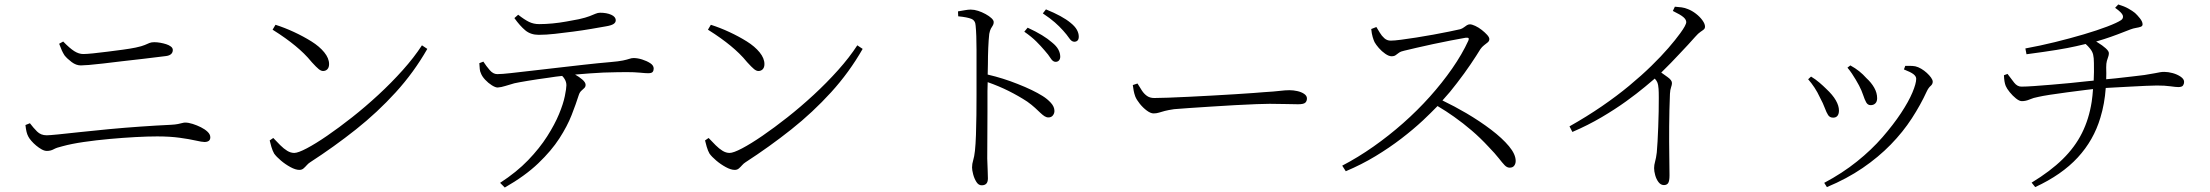

<svg xmlns="http://www.w3.org/2000/svg" viewBox="-20 -789 9900 860"><path d="M724 -538Q672 -531 621.5 -525.5Q571 -520 525 -514.5Q479 -509 441.5 -504.5Q404 -500 378 -498Q352 -496 342 -496Q321 -496 301 -511Q281 -526 269 -541Q262 -552 257 -563Q252 -574 245 -593L263 -603Q292 -573 312.5 -560Q333 -547 353 -547Q368 -547 397 -550Q426 -553 461.5 -557.5Q497 -562 530.5 -566.5Q564 -571 588 -576Q616 -582 628.5 -587.5Q641 -593 649.5 -596.5Q658 -600 671 -600Q684 -600 698 -597.5Q712 -595 724.5 -591Q737 -587 745.5 -580.5Q754 -574 754 -565Q754 -554 746.5 -547Q739 -540 724 -538ZM94 -229 114 -237Q129 -217 146 -200Q163 -183 189 -183Q201 -183 241 -187Q281 -191 340 -197.5Q399 -204 468.5 -210.5Q538 -217 609.5 -222Q681 -227 745 -230Q765 -231 777 -233.5Q789 -236 796.5 -238Q804 -240 809 -240Q824 -240 843 -234Q862 -228 880 -219Q898 -210 910 -198.5Q922 -187 922 -174Q922 -163 915 -158Q908 -153 896 -153Q885 -153 856.5 -159.5Q828 -166 784.5 -172Q741 -178 684 -178Q642 -178 586.5 -175Q531 -172 470.5 -166.5Q410 -161 355 -153Q300 -145 260 -134Q234 -128 220.5 -120.5Q207 -113 190 -113Q179 -113 166.5 -120Q154 -127 142 -137Q130 -147 120.5 -158Q111 -169 107 -177Q102 -186 99 -198Q96 -210 94 -229Z M1214 -678Q1255 -665 1297 -645.5Q1339 -626 1375 -603.5Q1411 -581 1432.5 -554.5Q1454 -528 1454 -502Q1454 -487 1446.5 -479Q1439 -471 1427 -471Q1418 -471 1407.5 -479.5Q1397 -488 1377 -510Q1359 -532 1341 -549.5Q1323 -567 1303 -583.5Q1283 -600 1258 -618Q1233 -636 1201 -656ZM1870 -586 1894 -570Q1834 -465 1752.5 -375.5Q1671 -286 1574 -209Q1477 -132 1369 -62Q1361 -57 1354 -49Q1347 -41 1339.5 -34.5Q1332 -28 1321 -28Q1304 -28 1281 -40.5Q1258 -53 1238 -70Q1218 -87 1208 -101Q1201 -113 1195.5 -131.5Q1190 -150 1188 -160L1204 -171Q1220 -154 1235.5 -138.5Q1251 -123 1266.5 -113.5Q1282 -104 1298 -104Q1315 -104 1354 -124.5Q1393 -145 1445.5 -181Q1498 -217 1557 -263.5Q1616 -310 1674.5 -364Q1733 -418 1784 -475Q1835 -532 1870 -586Z M2127 -506 2145 -513Q2158 -493 2173.5 -475Q2189 -457 2207 -457Q2228 -457 2267.5 -461.5Q2307 -466 2359.5 -472Q2412 -478 2472.5 -485Q2533 -492 2595 -499Q2657 -506 2715 -511Q2751 -514 2770 -518Q2789 -522 2799 -525.5Q2809 -529 2818 -529Q2836 -529 2856.5 -522.5Q2877 -516 2892.5 -506Q2908 -496 2908 -482Q2908 -473 2903.5 -467Q2899 -461 2883 -461Q2872 -461 2846.5 -463.5Q2821 -466 2786 -466Q2751 -466 2683 -464Q2623 -461 2556 -455Q2574 -445 2588 -433Q2603 -420 2603 -409Q2603 -400 2597 -394.5Q2591 -389 2583.5 -382Q2576 -375 2572 -362Q2560 -324 2540.5 -274Q2521 -224 2485.5 -169Q2450 -114 2391 -57.5Q2332 -1 2241 51L2220 30Q2294 -18 2345.5 -71.5Q2397 -125 2431 -178.5Q2465 -232 2484 -278Q2503 -324 2510 -358.5Q2517 -393 2517 -407Q2517 -422 2509 -435Q2505 -442 2498 -449Q2469 -446 2438 -441Q2386 -434 2344 -427Q2302 -420 2284 -416Q2262 -410 2243.5 -404Q2225 -398 2209 -397Q2199 -397 2183 -407Q2167 -417 2153 -432Q2139 -447 2134 -461Q2130 -469 2129 -479.5Q2128 -490 2127 -506ZM2694 -671Q2666 -666 2628 -659.5Q2590 -653 2548 -647.5Q2506 -642 2466 -637.5Q2426 -633 2393 -633Q2357 -633 2333 -653Q2309 -673 2284 -708L2301 -723Q2329 -701 2349.5 -691Q2370 -681 2395 -681Q2424 -681 2455 -684Q2486 -687 2516.5 -692.5Q2547 -698 2573 -703Q2604 -710 2620.5 -716.5Q2637 -723 2647.5 -727.5Q2658 -732 2668 -732Q2697 -732 2717.5 -723Q2738 -714 2738 -698Q2738 -688 2728 -681.5Q2718 -675 2694 -671Z M3164 -678Q3205 -665 3247 -645.5Q3289 -626 3325 -603.5Q3361 -581 3382.5 -554.5Q3404 -528 3404 -502Q3404 -487 3396.5 -479Q3389 -471 3377 -471Q3368 -471 3357.5 -479.5Q3347 -488 3327 -510Q3309 -532 3291 -549.5Q3273 -567 3253 -583.5Q3233 -600 3208 -618Q3183 -636 3151 -656ZM3820 -586 3844 -570Q3784 -465 3702.5 -375.5Q3621 -286 3524 -209Q3427 -132 3319 -62Q3311 -57 3304 -49Q3297 -41 3289.5 -34.5Q3282 -28 3271 -28Q3254 -28 3231 -40.5Q3208 -53 3188 -70Q3168 -87 3158 -101Q3151 -113 3145.5 -131.5Q3140 -150 3138 -160L3154 -171Q3170 -154 3185.5 -138.5Q3201 -123 3216.5 -113.5Q3232 -104 3248 -104Q3265 -104 3304 -124.5Q3343 -145 3395.5 -181Q3448 -217 3507 -263.5Q3566 -310 3624.5 -364Q3683 -418 3734 -475Q3785 -532 3820 -586Z M4271 -738Q4289 -741 4303 -743.5Q4317 -746 4328 -746Q4344 -746 4361 -740.5Q4378 -735 4394.5 -726Q4411 -717 4421 -707.5Q4431 -698 4431 -690Q4431 -681 4427 -675Q4423 -669 4418.5 -661Q4414 -653 4411 -637Q4408 -610 4406.5 -573.5Q4405 -537 4405 -501Q4404 -476 4404 -455Q4473 -439 4538 -413Q4607 -386 4650 -359Q4671 -346 4687 -328.5Q4703 -311 4703 -292Q4703 -281 4696 -272Q4689 -263 4676 -263Q4667 -263 4658.5 -268.5Q4650 -274 4640 -283.5Q4630 -293 4616 -306Q4602 -319 4581 -334Q4543 -359 4497 -382Q4455 -403 4404 -421Q4404 -405 4403 -381Q4403 -340 4403 -287Q4403 -234 4402.5 -179Q4402 -124 4402 -79Q4403 -47 4404 -25Q4405 -3 4405 10Q4405 26 4398 33.5Q4391 41 4377 41Q4363 41 4353.5 26Q4344 11 4339 -8Q4334 -27 4334 -39Q4334 -55 4339 -71Q4344 -87 4347 -114Q4350 -142 4351.5 -184.5Q4353 -227 4353.5 -274Q4354 -321 4354 -364.5Q4354 -408 4354 -438Q4354 -468 4354 -501Q4354 -534 4354 -566.5Q4354 -599 4353 -627Q4352 -655 4350 -674Q4349 -697 4331 -704.5Q4313 -712 4272 -716ZM4659 -563Q4643 -582 4622 -603Q4601 -624 4568 -647L4583 -665Q4620 -648 4647 -631.5Q4674 -615 4692 -599Q4712 -583 4720.5 -567Q4729 -551 4729 -535Q4729 -525 4723.5 -518.5Q4718 -512 4708 -512Q4696 -512 4686 -528Q4676 -544 4659 -563ZM4742 -652Q4725 -671 4704.5 -689Q4684 -707 4651 -729L4665 -747Q4702 -732 4729.5 -717Q4757 -702 4775 -687Q4795 -671 4803.5 -655.5Q4812 -640 4812 -625Q4812 -613 4806.5 -607.5Q4801 -602 4792 -602Q4780 -602 4769.5 -617.5Q4759 -633 4742 -652Z M5075 -415Q5085 -398 5095 -383Q5105 -368 5118 -359Q5131 -350 5150 -350Q5172 -350 5213 -351.5Q5254 -353 5305.5 -355.5Q5357 -358 5410.5 -361Q5464 -364 5512.5 -367Q5561 -370 5595 -372.5Q5629 -375 5639 -376Q5689 -379 5713 -382Q5737 -385 5756 -385Q5773 -385 5791 -381Q5809 -377 5821.5 -368.5Q5834 -360 5834 -348Q5834 -336 5826.5 -329Q5819 -322 5794 -322Q5769 -322 5740 -323Q5711 -324 5667 -324Q5649 -324 5607 -322.5Q5565 -321 5511.5 -318Q5458 -315 5404 -311.5Q5350 -308 5305.5 -305Q5261 -302 5239 -300Q5212 -296 5197 -292Q5182 -288 5171 -284.5Q5160 -281 5147 -281Q5134 -281 5117 -293.5Q5100 -306 5085.5 -324Q5071 -342 5065 -357Q5060 -371 5058 -382.5Q5056 -394 5054 -408Z M6122 -659 6145 -668Q6152 -657 6160.5 -642.5Q6169 -628 6181 -617.5Q6193 -607 6209 -607Q6225 -607 6255.5 -611Q6286 -615 6324.5 -621Q6363 -627 6401 -634Q6439 -641 6471 -647.5Q6503 -654 6520 -658Q6530 -661 6537 -666.5Q6544 -672 6550.5 -676Q6557 -680 6564 -680Q6573 -680 6588 -673Q6603 -666 6617 -655Q6631 -644 6641 -633Q6651 -622 6651 -614Q6651 -605 6643.5 -599Q6636 -593 6627 -586Q6618 -579 6611 -569Q6594 -541 6567 -501Q6540 -461 6506 -417Q6476 -377 6441 -339Q6495 -313 6548 -282Q6609 -246 6659 -208Q6709 -170 6739 -134Q6769 -98 6769 -68Q6769 -56 6762.5 -47Q6756 -38 6742 -38Q6730 -38 6719.5 -49Q6709 -60 6693 -80.5Q6677 -101 6648 -131Q6611 -171 6572.5 -204Q6534 -237 6493 -266Q6458 -291 6419 -314Q6389 -283 6354 -250Q6310 -209 6256.5 -168Q6203 -127 6141 -89.5Q6079 -52 6008 -22L5992 -47Q6063 -84 6132 -132.5Q6201 -181 6265 -237.5Q6329 -294 6384.5 -356Q6440 -418 6484.5 -482Q6529 -546 6557 -607Q6560 -614 6558 -618Q6555 -621 6545 -620Q6516 -615 6477.5 -607.5Q6439 -600 6399 -591.5Q6359 -583 6325 -575Q6291 -567 6270 -562Q6255 -559 6246.5 -553Q6238 -547 6231.5 -542Q6225 -537 6213 -537Q6201 -537 6185 -548Q6169 -559 6156 -574Q6143 -589 6137 -600Q6133 -608 6128.5 -623Q6124 -638 6122 -659Z M7473 -740 7482 -759Q7498 -758 7512.5 -756Q7527 -754 7541 -748Q7559 -741 7576.5 -727.5Q7594 -714 7605.5 -698Q7617 -682 7617 -670Q7617 -662 7612 -657.5Q7607 -653 7597 -646.5Q7587 -640 7573 -624Q7544 -591 7502 -547Q7467 -509 7421 -464Q7436 -454 7449 -444Q7469 -430 7469 -417Q7469 -409 7465 -398Q7461 -387 7460 -369Q7457 -295 7456.5 -223Q7456 -151 7457 -93.5Q7458 -36 7458 -4Q7458 22 7452 31Q7446 40 7433 40Q7419 40 7409 27Q7399 14 7394 -4Q7389 -22 7389 -36Q7389 -50 7393.5 -65.5Q7398 -81 7401 -106Q7403 -125 7404.5 -155.5Q7406 -186 7407.5 -221Q7409 -256 7409.5 -290Q7410 -324 7410 -351Q7410 -378 7409 -391Q7408 -409 7403 -421Q7400 -428 7392 -437Q7374 -421 7348 -400Q7312 -370 7263.5 -335Q7215 -300 7154 -264Q7093 -228 7023 -198L7010 -223Q7088 -267 7155 -313Q7222 -359 7277.5 -405Q7333 -451 7377 -494Q7421 -537 7453 -574Q7485 -611 7506 -640Q7533 -677 7533 -690Q7533 -701 7520.5 -712Q7508 -723 7473 -740Z M8255 -486 8268 -496Q8290 -484 8307.5 -470Q8325 -456 8340 -439Q8362 -419 8375 -396Q8388 -373 8388 -349Q8388 -334 8380 -326Q8372 -318 8359 -318Q8346 -318 8339 -330.5Q8332 -343 8325.5 -363Q8319 -383 8307 -406Q8300 -419 8292 -432.5Q8284 -446 8275 -459.5Q8266 -473 8255 -486ZM8163 49 8151 30Q8232 -13 8297.5 -65.5Q8363 -118 8412 -174.5Q8461 -231 8495 -282.5Q8529 -334 8546 -374.5Q8563 -415 8563 -436Q8563 -447 8551 -456.5Q8539 -466 8508 -478L8514 -494Q8524 -494 8535.5 -494Q8547 -494 8559 -492Q8572 -489 8585.5 -481Q8599 -473 8610.5 -462.5Q8622 -452 8629.5 -441.5Q8637 -431 8637 -423Q8637 -412 8627.5 -404Q8618 -396 8610 -379Q8583 -320 8543.5 -259Q8504 -198 8449 -141.5Q8394 -85 8323 -36.5Q8252 12 8163 49ZM8079 -434 8092 -446Q8112 -434 8129.5 -419Q8147 -404 8160 -391Q8189 -364 8203 -339.5Q8217 -315 8217 -294Q8217 -279 8210.5 -270.5Q8204 -262 8191 -262Q8176 -262 8168.5 -273.5Q8161 -285 8153.5 -305.5Q8146 -326 8132 -352Q8121 -376 8107.5 -396.5Q8094 -417 8079 -434Z M9468 -769Q9495 -761 9513.5 -750.5Q9532 -740 9543 -731Q9553 -722 9565 -707Q9577 -692 9577 -680Q9577 -672 9568.5 -669Q9560 -666 9547.5 -664Q9535 -662 9522 -657Q9494 -646 9465 -635Q9436 -624 9405 -614Q9387 -608 9369 -603Q9373 -601 9377 -598Q9397 -586 9411.5 -573Q9426 -560 9426 -551Q9426 -542 9423 -534.5Q9420 -527 9417 -516Q9414 -505 9414 -487Q9415 -460 9414 -434Q9434 -436 9456 -438Q9496 -442 9531 -446.5Q9566 -451 9585 -453Q9617 -458 9632 -461Q9647 -464 9655.5 -465.5Q9664 -467 9674 -467Q9692 -467 9712 -461.5Q9732 -456 9747.5 -445.5Q9763 -435 9763 -422Q9763 -413 9758 -406Q9753 -399 9737 -399Q9726 -399 9701.5 -402.5Q9677 -406 9641 -406Q9623 -406 9591 -404.5Q9559 -403 9521.5 -401Q9484 -399 9448 -397Q9429 -396 9412 -395Q9407 -324 9388 -262Q9358 -161 9286.5 -83.5Q9215 -6 9096 49L9080 29Q9164 -22 9219 -76Q9274 -130 9305.5 -193Q9337 -256 9349 -333Q9353 -360 9355 -390Q9340 -388 9321 -386Q9282 -381 9239.5 -375.5Q9197 -370 9162 -364.5Q9127 -359 9110 -355Q9088 -351 9071 -343.5Q9054 -336 9036 -336Q9025 -336 9010 -348Q8995 -360 8982 -376Q8969 -392 8964 -404Q8957 -421 8956 -452L8972 -458Q8988 -436 9002 -418.5Q9016 -401 9034 -401Q9055 -401 9090.5 -403.5Q9126 -406 9168 -409.5Q9210 -413 9252 -417Q9294 -421 9328 -425Q9345 -427 9358 -428Q9360 -466 9359 -507Q9359 -530 9355.5 -544.5Q9352 -559 9341 -572Q9334 -581 9322 -592Q9302 -587 9279 -582Q9244 -574 9192 -565.5Q9140 -557 9057 -546L9052 -572Q9118 -584 9185 -600.5Q9252 -617 9313 -635Q9374 -653 9418.5 -670Q9463 -687 9481 -699Q9492 -707 9488.5 -719.5Q9485 -732 9454 -754Z"/></svg>

Font: Early Summer Mincho Light
Style: Regular
Weight: 300
Designer: GuiWonder
Version: Version 1.002